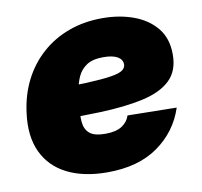

<svg xmlns="http://www.w3.org/2000/svg" viewBox="-66 -603 721 685"><g transform="rotate(-10 294.5 -260.5)"><path d="M270.5 11.7Q185.1 11.7 125.5 -18.1Q65.9 -47.9 38.6 -105.7Q11.2 -163.6 22.5 -248Q30.8 -312 57.4 -364.3Q84 -416.5 126.5 -454.3Q168.9 -492.2 224.6 -512.7Q280.3 -533.2 346.7 -533.2Q408.7 -533.2 460 -514.4Q511.2 -495.6 541.7 -458Q572.3 -420.4 572.3 -362.3Q572.3 -302.7 537.4 -269.5Q502.4 -236.3 437.3 -221.9Q372.1 -207.5 281 -204.3Q189.9 -201.2 77.1 -201.2L95.2 -313Q191.9 -313 251.2 -315.7Q310.5 -318.4 341.8 -323.5Q373 -328.6 384 -337.2Q395 -345.7 395 -357.4Q395 -375.5 377.2 -385.5Q359.4 -395.5 326.2 -395.5Q287.1 -395.5 265.4 -380.9Q243.7 -366.2 233.2 -343Q222.7 -319.8 219 -293Q215.3 -266.1 211.9 -241.7Q208 -206.5 210.4 -180.2Q212.9 -153.8 230.2 -139.4Q247.6 -125 286.6 -125Q325.2 -125 346.7 -138.9Q368.2 -152.8 375.5 -175.8L553.2 -172.9Q525.9 -89.8 454.3 -39.1Q382.8 11.7 270.5 11.7Z"/></g></svg>

Font: Inter 28pt Black
Style: Italic
Weight: 900
Italic angle: -9.3988°
Designer: Rasmus Andersson
Foundry: rsms
Version: Version 4.001;git-66647c0bb